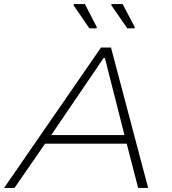

<svg xmlns="http://www.w3.org/2000/svg" viewBox="-29 -921 845 941"><path d="M-9 0 466 -688H515L697 0H648L592 -217H192L42 0ZM222 -259H581L485 -637H479ZM443 -782H409L331 -896L333 -901H387L446 -787ZM629 -782H595L516 -896L518 -901H572L632 -787Z"/></svg>

Font: Saira Expanded ExtraLight
Style: Italic
Weight: 250
Width: 7
Italic angle: -12°
Designer: Hector Gatti with collaboration of the Omnibus-Type team
Foundry: Omnibus-Type
Version: Version 1.101